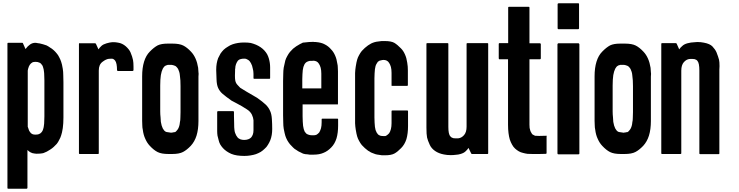

<svg xmlns="http://www.w3.org/2000/svg" viewBox="-20 -942 4510 1172"><path d="M367.2 -225.6Q367.2 -225.6 367.2 -225.6Q367.2 -224.6 367.2 -224.6Q367.2 -207 366.2 -190.4Q365.2 -173.8 363.3 -160.2Q358.4 -128.9 353.5 -116.2Q349.6 -102.5 341.8 -88.9Q335 -74.2 326.2 -63.5Q316.4 -52.7 307.6 -44.9Q297.9 -36.1 287.1 -29.3Q277.3 -22.5 267.6 -17.6Q264.6 -16.6 261.7 -14.6Q259.8 -13.7 256.8 -12.7Q252.9 -10.7 248 -8.8Q244.1 -6.8 236.3 -5.9Q224.6 -3.9 212.9 -3.9Q201.2 -2.9 190.4 -4.9Q177.7 -5.9 167 -11.7Q157.2 -16.6 147.5 -26.4Q147.5 50.8 147.5 205.1Q147.5 207 145.5 209Q144.5 210 142.6 210Q104.5 210 30.3 210Q28.3 210 26.4 209Q25.4 207 25.4 205.1Q25.4 94.7 25.4 -126Q25.4 -308.6 25.4 -675.8Q25.4 -677.7 26.4 -679.7Q28.3 -680.7 30.3 -680.7Q58.6 -680.7 116.2 -680.7Q118.2 -680.7 119.1 -679.7Q120.1 -679.7 120.1 -677.7Q126 -666 135.7 -642.6Q149.4 -661.1 164.1 -670.9Q178.7 -680.7 195.3 -680.7Q201.2 -680.7 205.1 -679.7Q209 -679.7 213.9 -677.7Q215.8 -677.7 217.8 -677.7Q219.7 -676.8 222.7 -676.8Q232.4 -674.8 242.2 -671.9Q252.9 -668.9 263.7 -665Q269.5 -662.1 274.4 -659.2Q280.3 -655.3 286.1 -651.4Q291 -648.4 296.9 -644.5Q301.8 -640.6 307.6 -635.7Q316.4 -627.9 325.2 -617.2Q335 -606.4 341.8 -591.8Q349.6 -577.1 353.5 -564.5Q358.4 -551.8 363.3 -521.5Q366.2 -503.9 366.2 -483.4Q367.2 -462.9 367.2 -439.5Q367.2 -438.5 367.2 -436.5Q367.2 -366.2 367.2 -225.6ZM251 -451.2Q251 -467.8 250 -482.4Q250 -496.1 248 -507.8Q247.1 -518.6 244.1 -527.3Q242.2 -536.1 238.3 -543Q234.4 -548.8 230.5 -552.7Q226.6 -557.6 220.7 -559.6Q215.8 -561.5 209 -563.5Q203.1 -564.5 195.3 -564.5Q190.4 -564.5 186.5 -563.5Q181.6 -563.5 176.8 -560.5Q173.8 -558.6 168.9 -554.7Q165 -550.8 162.1 -546.9Q159.2 -542 156.2 -536.1Q153.3 -529.3 151.4 -521.5Q150.4 -518.6 150.4 -516.6Q150.4 -513.7 149.4 -510.7Q149.4 -398.4 149.4 -172.9Q149.4 -170.9 149.4 -168Q150.4 -165 151.4 -163.1Q153.3 -155.3 156.2 -148.4Q158.2 -142.6 162.1 -137.7Q165 -132.8 168.9 -128.9Q172.9 -126 176.8 -124Q181.6 -121.1 186.5 -121.1Q190.4 -120.1 195.3 -120.1Q203.1 -120.1 209 -121.1Q215.8 -122.1 220.7 -125Q226.6 -127 230.5 -131.8Q235.4 -135.7 238.3 -141.6Q242.2 -147.5 244.1 -156.2Q247.1 -165 248 -175.8Q250 -186.5 250 -201.2Q251 -214.8 251 -231.4Q251 -304.7 251 -451.2Z M794.9 -513.7Q794.9 -511.7 793 -510.7Q792 -508.8 789.1 -508.8Q759.8 -508.8 699.2 -508.8Q697.3 -508.8 696.3 -510.7Q694.3 -511.7 694.3 -513.7Q694.3 -535.2 691.4 -549.8Q688.5 -564.5 682.6 -572.3Q676.8 -579.1 670.9 -582Q665 -585 644.5 -583Q627 -581.1 605.5 -564.5Q583 -547.9 583 -511.7Q583 -343.8 583 -6.8Q583 -4.9 582 -2.9Q581.1 -2 578.1 -2Q541 -2 466.8 -2Q463.9 -2 462.9 -2.9Q461.9 -4.9 461.9 -6.8Q461.9 -90.8 461.9 -257.8Q461.9 -396.5 461.9 -673.8Q461.9 -675.8 462.9 -677.7Q463.9 -679.7 466.8 -677.7Q498 -677.7 560.5 -677.7Q561.5 -677.7 563.5 -676.8Q564.5 -676.8 565.4 -674.8Q570.3 -664.1 581.1 -640.6Q587.9 -651.4 599.6 -662.1Q610.4 -671.9 630.9 -677.7Q651.4 -683.6 666 -684.6Q668.9 -684.6 672.9 -684.6Q685.5 -684.6 701.2 -681.6Q726.6 -677.7 748 -659.2Q768.6 -640.6 776.4 -623Q788.1 -595.7 792 -575.2Q794.9 -560.5 794.9 -535.2Q794.9 -525.4 794.9 -513.7Z M1191.4 -474.6Q1191.4 -384.8 1191.4 -203.1Q1191.4 -152.3 1179.7 -114.3Q1168 -77.1 1144.5 -51.8Q1120.1 -26.4 1097.7 -14.6Q1074.2 -2 1031.2 -2Q1030.3 -2 1028.3 -2Q1025.4 -2 1024.4 -2Q1023.4 -2 1021.5 -2Q1017.6 -2 1013.7 -2Q1010.7 -2 1007.8 -2Q965.8 -2 942.4 -13.7Q918.9 -25.4 894.5 -51.8Q877.9 -69.3 867.2 -93.8Q855.5 -118.2 851.6 -150.4Q848.6 -163.1 848.6 -176.8Q847.7 -189.5 847.7 -204.1Q847.7 -294.9 847.7 -476.6Q847.7 -527.3 859.4 -565.4Q871.1 -603.5 894.5 -627Q918.9 -652.3 942.4 -665Q964.8 -675.8 1003.9 -675.8Q1006.8 -675.8 1009.8 -675.8Q1010.7 -675.8 1012.7 -675.8Q1014.6 -675.8 1016.6 -675.8Q1017.6 -675.8 1019.5 -675.8Q1023.4 -675.8 1026.4 -675.8Q1030.3 -675.8 1033.2 -675.8Q1075.2 -675.8 1098.6 -664.1Q1122.1 -652.3 1146.5 -626Q1163.1 -608.4 1173.8 -584Q1184.6 -559.6 1189.5 -528.3Q1190.4 -515.6 1191.4 -502Q1192.4 -497.1 1192.4 -491.2Q1192.4 -483.4 1191.4 -474.6ZM1082 -416Q1082 -435.5 1081.1 -451.2Q1080.1 -467.8 1078.1 -480.5Q1077.1 -493.2 1074.2 -502.9Q1071.3 -512.7 1067.4 -520.5Q1063.5 -527.3 1058.6 -532.2Q1053.7 -538.1 1048.8 -540Q1037.1 -544.9 1028.3 -545.9Q1019.5 -545.9 1012.7 -545.9Q1009.8 -545.9 1007.8 -545.9Q1005.9 -545.9 1003.9 -545.9Q1001 -544.9 998 -543.9Q995.1 -543.9 992.2 -542Q986.3 -539.1 981.4 -534.2Q977.5 -528.3 973.6 -522.5Q969.7 -514.6 966.8 -504.9Q963.9 -495.1 961.9 -483.4Q960 -470.7 959 -455.1Q958 -438.5 958 -419.9Q958 -367.2 958 -261.7Q958 -243.2 960 -226.6Q960.9 -210.9 961.9 -198.2Q963.9 -185.5 966.8 -175.8Q969.7 -166 973.6 -158.2Q977.5 -151.4 981.4 -146.5Q986.3 -140.6 992.2 -137.7Q996.1 -135.7 1005.9 -134.8Q1016.6 -132.8 1025.4 -131.8Q1026.4 -131.8 1028.3 -132.8Q1030.3 -132.8 1032.2 -132.8Q1036.1 -133.8 1041 -134.8Q1046.9 -135.7 1048.8 -135.7Q1054.7 -138.7 1058.6 -144.5Q1063.5 -149.4 1067.4 -156.2Q1071.3 -163.1 1074.2 -172.9Q1077.1 -182.6 1078.1 -195.3Q1081.1 -207 1081.1 -223.6Q1082 -239.3 1082 -257.8Q1082 -310.5 1082 -416Z M1641.6 -154.3Q1641.6 -134.8 1638.7 -118.2Q1635.7 -100.6 1629.9 -85.9Q1624 -71.3 1615.2 -57.6Q1607.4 -43.9 1595.7 -34.2Q1585 -23.4 1571.3 -14.6Q1557.6 -6.8 1542 -1Q1527.3 3.9 1508.8 6.8Q1491.2 9.8 1471.7 9.8Q1448.2 9.8 1427.7 6.8Q1408.2 3.9 1391.6 -2.9Q1376 -9.8 1363.3 -18.6Q1350.6 -27.3 1340.8 -38.1Q1331.1 -48.8 1324.2 -60.5Q1317.4 -73.2 1314.5 -86.9Q1310.5 -100.6 1307.6 -114.3Q1305.7 -127.9 1305.7 -141.6Q1305.7 -180.7 1305.7 -258.8Q1305.7 -260.7 1307.6 -262.7Q1308.6 -263.7 1310.5 -263.7Q1341.8 -263.7 1403.3 -263.7Q1405.3 -263.7 1406.2 -262.7Q1408.2 -260.7 1408.2 -258.8Q1408.2 -251 1408.2 -233.4Q1408.2 -219.7 1409.2 -190.4Q1409.2 -160.2 1411.1 -149.4Q1412.1 -139.6 1415 -130.9Q1418 -122.1 1421.9 -115.2Q1425.8 -108.4 1430.7 -102.5Q1434.6 -97.7 1441.4 -94.7Q1447.3 -90.8 1454.1 -89.8Q1461.9 -87.9 1470.7 -87.9Q1484.4 -87.9 1495.1 -91.8Q1505.9 -95.7 1512.7 -102.5Q1519.5 -110.4 1523.4 -121.1Q1527.3 -131.8 1527.3 -146.5Q1527.3 -149.4 1527.3 -152.3Q1527.3 -156.2 1527.3 -161.1Q1527.3 -171.9 1527.3 -186.5Q1527.3 -200.2 1527.3 -208Q1526.4 -222.7 1517.6 -242.2Q1507.8 -261.7 1487.3 -274.4Q1458 -293.9 1425.8 -310.5Q1393.6 -328.1 1392.6 -328.1Q1358.4 -352.5 1339.8 -368.2Q1321.3 -383.8 1311.5 -405.3Q1302.7 -424.8 1301.8 -457Q1299.8 -489.3 1299.8 -512.7Q1299.8 -514.6 1299.8 -517.6Q1299.8 -537.1 1302.7 -553.7Q1305.7 -571.3 1311.5 -586.9Q1318.4 -601.6 1326.2 -615.2Q1335 -627.9 1345.7 -638.7Q1357.4 -649.4 1371.1 -657.2Q1383.8 -666 1400.4 -671.9Q1415 -676.8 1432.6 -679.7Q1450.2 -682.6 1469.7 -682.6Q1495.1 -682.6 1510.7 -679.7Q1526.4 -675.8 1543 -668.9Q1558.6 -662.1 1571.3 -653.3Q1584 -644.5 1593.8 -633.8Q1603.5 -623 1610.4 -611.3Q1617.2 -598.6 1621.1 -585Q1625 -571.3 1627 -557.6Q1628.9 -543.9 1628.9 -530.3Q1628.9 -508.8 1628.9 -465.8Q1628.9 -463.9 1627.9 -461.9Q1626 -460.9 1624 -460.9Q1593.8 -460.9 1532.2 -460.9Q1529.3 -460.9 1528.3 -461.9Q1527.3 -463.9 1527.3 -465.8Q1527.3 -474.6 1527.3 -491.2Q1527.3 -501 1526.4 -504.9Q1525.4 -508.8 1525.4 -512.7Q1524.4 -514.6 1524.4 -516.6Q1523.4 -518.6 1523.4 -521.5Q1521.5 -532.2 1518.6 -541Q1515.6 -549.8 1511.7 -556.6Q1507.8 -563.5 1503.9 -568.4Q1499 -574.2 1493.2 -577.1Q1491.2 -577.1 1489.3 -579.1Q1484.4 -582 1481.4 -583Q1478.5 -584 1471.7 -584Q1457 -584 1448.2 -581.1Q1439.5 -579.1 1432.6 -572.3Q1425.8 -563.5 1420.9 -550.8Q1416 -538.1 1416 -524.4Q1416 -523.4 1415 -519.5Q1415 -516.6 1415 -511.7Q1414.1 -499 1414.1 -480.5Q1414.1 -461.9 1416 -451.2Q1418.9 -435.5 1428.7 -424.8Q1438.5 -413.1 1445.3 -407.2Q1445.3 -406.2 1446.3 -406.2Q1448.2 -404.3 1484.4 -382.8Q1519.5 -362.3 1549.8 -344.7Q1583 -321.3 1601.6 -303.7Q1619.1 -287.1 1628.9 -264.6Q1637.7 -246.1 1639.6 -215.8Q1641.6 -184.6 1641.6 -154.3Z M2038.1 -304.7Q1967.8 -304.7 1827.1 -304.7Q1827.1 -280.3 1827.1 -231.4Q1827.1 -213.9 1828.1 -199.2Q1829.1 -185.5 1830.1 -173.8Q1832 -163.1 1834 -154.3Q1836.9 -145.5 1839.8 -138.7Q1843.8 -132.8 1847.7 -128.9Q1851.6 -124 1857.4 -122.1Q1861.3 -120.1 1865.2 -119.1Q1869.1 -118.2 1873 -117.2Q1876 -116.2 1883.8 -116.2Q1892.6 -116.2 1895.5 -116.2Q1899.4 -116.2 1904.3 -117.2Q1909.2 -118.2 1913.1 -120.1Q1917 -122.1 1920.9 -126Q1924.8 -129.9 1928.7 -133.8Q1931.6 -138.7 1934.6 -145.5Q1937.5 -151.4 1939.5 -159.2Q1941.4 -167 1942.4 -175.8Q1943.4 -185.5 1943.4 -196.3Q1943.4 -202.1 1943.4 -212.9Q1943.4 -215.8 1944.3 -216.8Q1946.3 -217.8 1948.2 -217.8Q1978.5 -217.8 2039.1 -217.8Q2042 -217.8 2043 -216.8Q2043.9 -215.8 2043.9 -212.9Q2043.9 -201.2 2043.9 -175.8Q2043.9 -130.9 2034.2 -97.7Q2023.4 -63.5 2002 -42Q1979.5 -18.6 1954.1 -8.8Q1929.7 2 1893.6 2Q1890.6 2 1881.8 2Q1873 2 1870.1 2Q1863.3 1 1856.4 0Q1849.6 0 1843.8 -1Q1835.9 -2 1831.1 -3.9Q1827.1 -5.9 1822.3 -7.8Q1820.3 -9.8 1817.4 -10.7Q1815.4 -11.7 1812.5 -12.7Q1806.6 -15.6 1800.8 -18.6Q1794.9 -22.5 1789.1 -26.4Q1784.2 -29.3 1778.3 -33.2Q1773.4 -37.1 1768.6 -42Q1759.8 -50.8 1750 -61.5Q1741.2 -72.3 1733.4 -85.9Q1725.6 -100.6 1721.7 -113.3Q1717.8 -126 1711.9 -156.2Q1709 -173.8 1709 -194.3Q1708 -214.8 1708 -238.3Q1708 -239.3 1708 -241.2Q1708 -242.2 1708 -242.2Q1708 -242.2 1708 -242.2Q1708 -266.6 1708 -316.4Q1708 -357.4 1708 -440.4Q1708 -440.4 1708 -441.4Q1708 -441.4 1708 -441.4Q1708 -443.4 1708 -447.3Q1708 -470.7 1709 -490.2Q1709 -510.7 1711.9 -529.3Q1717.8 -559.6 1721.7 -573.2Q1725.6 -585.9 1733.4 -599.6Q1741.2 -614.3 1750 -625Q1759.8 -635.7 1768.6 -644.5Q1778.3 -652.3 1788.1 -659.2Q1797.9 -666 1807.6 -670.9Q1810.5 -672.9 1812.5 -673.8Q1815.4 -675.8 1817.4 -675.8Q1822.3 -678.7 1826.2 -680.7Q1831.1 -682.6 1837.9 -682.6Q1848.6 -684.6 1866.2 -685.5Q1882.8 -686.5 1892.6 -686.5Q1896.5 -685.5 1899.4 -685.5Q1903.3 -685.5 1907.2 -685.5Q1942.4 -682.6 1962.9 -670.9Q1984.4 -660.2 2001 -640.6Q2015.6 -626 2025.4 -603.5Q2035.2 -582 2039.1 -553.7Q2042 -542 2042 -530.3Q2043 -518.6 2043 -505.9Q2043 -440.4 2043 -309.6Q2043 -306.6 2042 -305.7Q2041 -303.7 2038.1 -303.7Q2038.1 -304.7 2038.1 -304.7ZM1941.4 -402.3Q1941.4 -431.6 1941.4 -492.2Q1941.4 -502.9 1940.4 -511.7Q1939.5 -520.5 1937.5 -528.3Q1934.6 -535.2 1932.6 -542Q1929.7 -548.8 1926.8 -552.7Q1922.9 -558.6 1919.9 -561.5Q1916 -564.5 1911.1 -567.4Q1907.2 -569.3 1902.3 -570.3Q1897.5 -571.3 1893.6 -571.3Q1889.6 -571.3 1881.8 -570.3Q1873 -570.3 1871.1 -570.3Q1867.2 -569.3 1863.3 -568.4Q1859.4 -566.4 1855.5 -565.4Q1849.6 -562.5 1845.7 -558.6Q1840.8 -553.7 1837.9 -547.9Q1835 -542 1832 -533.2Q1830.1 -524.4 1828.1 -513.7Q1827.1 -502.9 1826.2 -488.3Q1825.2 -474.6 1825.2 -458Q1825.2 -439.5 1825.2 -402.3Q1864.3 -402.3 1941.4 -402.3Z M2370.1 -422.9Q2370.1 -447.3 2370.1 -497.1Q2370.1 -507.8 2369.1 -516.6Q2368.2 -525.4 2366.2 -533.2Q2363.3 -540 2361.3 -546.9Q2358.4 -553.7 2355.5 -557.6Q2351.6 -563.5 2348.6 -566.4Q2344.7 -569.3 2339.8 -572.3Q2335.9 -574.2 2331.1 -575.2Q2326.2 -576.2 2322.3 -576.2Q2314.5 -576.2 2307.6 -574.2Q2300.8 -573.2 2295.9 -571.3Q2291 -568.4 2286.1 -564.5Q2282.2 -559.6 2279.3 -553.7Q2275.4 -547.9 2272.5 -539.1Q2270.5 -530.3 2268.6 -519.5Q2267.6 -508.8 2266.6 -494.1Q2265.6 -480.5 2265.6 -463.9Q2265.6 -383.8 2265.6 -224.6Q2265.6 -208 2266.6 -193.4Q2267.6 -178.7 2268.6 -168Q2270.5 -156.2 2272.5 -148.4Q2275.4 -139.6 2279.3 -132.8Q2283.2 -127 2287.1 -122.1Q2291 -118.2 2295.9 -116.2Q2300.8 -113.3 2307.6 -112.3Q2314.5 -111.3 2322.3 -111.3Q2326.2 -111.3 2331.1 -111.3Q2335.9 -112.3 2339.8 -115.2Q2343.8 -117.2 2347.7 -121.1Q2351.6 -124 2355.5 -128.9Q2358.4 -133.8 2361.3 -139.6Q2363.3 -146.5 2366.2 -154.3Q2368.2 -161.1 2369.1 -170.9Q2370.1 -180.7 2370.1 -190.4Q2370.1 -214.8 2370.1 -262.7Q2370.1 -264.6 2371.1 -266.6Q2373 -267.6 2375 -267.6Q2405.3 -267.6 2465.8 -267.6Q2467.8 -267.6 2469.7 -266.6Q2470.7 -264.6 2470.7 -262.7Q2470.7 -232.4 2470.7 -171.9Q2470.7 -127 2460.9 -92.8Q2450.2 -59.6 2428.7 -38.1Q2407.2 -15.6 2387.7 -4.9Q2368.2 5.9 2330.1 5.9Q2321.3 5.9 2311.5 5.9Q2301.8 4.9 2292 2.9Q2282.2 2 2271.5 -1Q2261.7 -3.9 2251 -8.8Q2245.1 -10.7 2239.3 -14.6Q2234.4 -18.6 2227.5 -21.5Q2222.7 -24.4 2217.8 -29.3Q2211.9 -33.2 2207 -38.1Q2198.2 -45.9 2188.5 -56.6Q2179.7 -67.4 2171.9 -82Q2164.1 -95.7 2160.2 -109.4Q2156.2 -122.1 2151.4 -151.4Q2148.4 -169.9 2147.5 -189.5Q2147.5 -210 2147.5 -232.4Q2147.5 -233.4 2147.5 -236.3Q2147.5 -236.3 2147.5 -236.3Q2147.5 -237.3 2147.5 -237.3Q2147.5 -306.6 2147.5 -446.3Q2147.5 -446.3 2147.5 -446.3Q2147.5 -447.3 2147.5 -447.3Q2147.5 -448.2 2147.5 -452.1Q2147.5 -475.6 2147.5 -496.1Q2148.4 -516.6 2151.4 -535.2Q2156.2 -565.4 2160.2 -578.1Q2164.1 -591.8 2171.9 -605.5Q2179.7 -620.1 2188.5 -630.9Q2198.2 -641.6 2207 -649.4Q2216.8 -658.2 2226.6 -665Q2236.3 -671.9 2246.1 -676.8Q2255.9 -681.6 2266.6 -684.6Q2276.4 -687.5 2287.1 -688.5Q2297.9 -690.4 2309.6 -691.4Q2320.3 -691.4 2329.1 -691.4Q2367.2 -691.4 2386.7 -680.7Q2406.2 -668.9 2427.7 -646.5Q2442.4 -631.8 2452.1 -609.4Q2461.9 -587.9 2465.8 -559.6Q2467.8 -547.9 2468.8 -536.1Q2469.7 -523.4 2469.7 -511.7Q2469.7 -482.4 2469.7 -422.9Q2469.7 -420.9 2468.8 -418.9Q2466.8 -418 2464.8 -418Q2434.6 -418 2374 -418Q2372.1 -418 2370.1 -418.9Q2369.1 -420.9 2370.1 -422.9Z M2960 -673.8Q2960 -451.2 2960 -6.8Q2960 -4.9 2959 -2.9Q2957 -2 2955.1 -2Q2923.8 -2 2861.3 -2Q2859.4 -2 2858.4 -2.9Q2856.4 -3.9 2856.4 -4.9Q2850.6 -16.6 2839.8 -39.1Q2833 -28.3 2822.3 -18.6Q2811.5 -7.8 2791 -2Q2778.3 2 2762.7 2.9Q2747.1 4.9 2731.4 4.9Q2720.7 4.9 2710 3.9Q2699.2 2.9 2690.4 1Q2658.2 -4.9 2635.7 -20.5Q2613.3 -36.1 2603.5 -57.6Q2590.8 -85 2586.9 -102.5Q2583 -121.1 2583 -163.1Q2583 -226.6 2583 -354.5Q2583 -460.9 2583 -673.8Q2583 -675.8 2584 -677.7Q2585.9 -678.7 2587.9 -678.7Q2629.9 -678.7 2711.9 -678.7Q2713.9 -678.7 2715.8 -677.7Q2716.8 -675.8 2716.8 -673.8Q2716.8 -504.9 2716.8 -167Q2716.8 -145.5 2719.7 -130.9Q2722.7 -116.2 2729.5 -109.4Q2735.4 -101.6 2747.1 -98.6Q2758.8 -96.7 2777.3 -97.7Q2796.9 -99.6 2812.5 -117.2Q2828.1 -134.8 2828.1 -168.9Q2828.1 -336.9 2828.1 -673.8Q2828.1 -675.8 2829.1 -677.7Q2831.1 -678.7 2833 -678.7Q2874 -678.7 2955.1 -678.7Q2957 -678.7 2959 -677.7Q2960 -676.8 2960 -674.8Q2960 -674.8 2960 -673.8Z M3316.4 -108.4Q3316.4 -75.2 3316.4 -7.8Q3316.4 -4.9 3314.5 -3.9Q3313.5 -2.9 3310.5 -2.9Q3310.5 -2.9 3272.5 -2Q3234.4 -2 3230.5 -2Q3214.8 -2 3200.2 -2.9Q3185.5 -4.9 3171.9 -8.8Q3158.2 -11.7 3146.5 -18.6Q3134.8 -25.4 3124 -35.2Q3113.3 -44.9 3105.5 -59.6Q3097.7 -73.2 3091.8 -90.8Q3086.9 -107.4 3084 -129.9Q3081.1 -152.3 3081.1 -180.7Q3081.1 -313.5 3081.1 -580.1Q3063.5 -580.1 3029.3 -580.1Q3026.4 -580.1 3025.4 -582Q3024.4 -583 3024.4 -586.9Q3024.4 -615.2 3024.4 -673.8Q3024.4 -675.8 3025.4 -676.8Q3026.4 -678.7 3029.3 -678.7Q3046.9 -678.7 3082 -678.7Q3082 -751 3082 -895.5Q3082 -897.5 3083 -899.4Q3085 -900.4 3086.9 -900.4Q3127 -900.4 3207 -900.4Q3209 -900.4 3210.9 -899.4Q3211.9 -897.5 3211.9 -895.5Q3211.9 -823.2 3211.9 -677.7Q3233.4 -677.7 3276.4 -677.7Q3278.3 -677.7 3279.3 -675.8Q3281.2 -674.8 3281.2 -672.9Q3281.2 -643.6 3281.2 -585.9Q3281.2 -583 3279.3 -582Q3278.3 -580.1 3276.4 -580.1Q3254.9 -580.1 3211.9 -580.1Q3211.9 -447.3 3211.9 -180.7Q3211.9 -169.9 3212.9 -161.1Q3214.8 -152.3 3216.8 -145.5Q3218.8 -138.7 3222.7 -132.8Q3225.6 -127 3228.5 -123Q3232.4 -120.1 3236.3 -118.2Q3241.2 -116.2 3246.1 -113.3Q3250 -112.3 3270.5 -112.3Q3291 -112.3 3312.5 -113.3Q3314.5 -114.3 3315.4 -113.3Q3316.4 -113.3 3317.4 -112.3Q3317.4 -111.3 3317.4 -111.3Q3317.4 -110.4 3316.4 -108.4Z M3383.8 -768.6Q3383.8 -818.4 3383.8 -917Q3383.8 -918.9 3385.7 -920.9Q3387.7 -921.9 3390.6 -921.9Q3430.7 -921.9 3509.8 -921.9Q3512.7 -921.9 3513.7 -920.9Q3514.6 -919.9 3514.6 -918Q3514.6 -918 3514.6 -917Q3514.6 -867.2 3514.6 -768.6Q3514.6 -766.6 3512.7 -765.6Q3511.7 -763.7 3508.8 -763.7Q3468.8 -763.7 3389.6 -763.7Q3386.7 -763.7 3385.7 -765.6Q3383.8 -766.6 3383.8 -768.6ZM3516.6 -671.9Q3516.6 -587.9 3516.6 -420.9Q3516.6 -282.2 3516.6 -4.9Q3516.6 -2.9 3514.6 -1Q3513.7 0 3510.7 0Q3470.7 0 3388.7 0Q3385.7 0 3384.8 -1Q3382.8 -2.9 3382.8 -4.9Q3382.8 -88.9 3382.8 -255.9Q3382.8 -394.5 3382.8 -671.9Q3382.8 -673.8 3384.8 -675.8Q3385.7 -677.7 3388.7 -677.7Q3429.7 -677.7 3510.7 -677.7Q3513.7 -677.7 3514.6 -675.8Q3516.6 -673.8 3516.6 -671.9Z M3953.1 -474.6Q3953.1 -384.8 3953.1 -203.1Q3953.1 -152.3 3941.4 -114.3Q3929.7 -77.1 3906.2 -51.8Q3881.8 -26.4 3859.4 -14.6Q3835.9 -2 3793 -2Q3792 -2 3790 -2Q3787.1 -2 3786.1 -2Q3785.2 -2 3783.2 -2Q3779.3 -2 3775.4 -2Q3772.5 -2 3769.5 -2Q3727.5 -2 3704.1 -13.7Q3680.7 -25.4 3656.2 -51.8Q3639.6 -69.3 3628.9 -93.8Q3617.2 -118.2 3613.3 -150.4Q3610.4 -163.1 3610.4 -176.8Q3609.4 -189.5 3609.4 -204.1Q3609.4 -294.9 3609.4 -476.6Q3609.4 -527.3 3621.1 -565.4Q3632.8 -603.5 3656.2 -627Q3680.7 -652.3 3704.1 -665Q3726.6 -675.8 3765.6 -675.8Q3768.6 -675.8 3771.5 -675.8Q3772.5 -675.8 3774.4 -675.8Q3776.4 -675.8 3778.3 -675.8Q3779.3 -675.8 3781.2 -675.8Q3785.2 -675.8 3788.1 -675.8Q3792 -675.8 3794.9 -675.8Q3836.9 -675.8 3860.4 -664.1Q3883.8 -652.3 3908.2 -626Q3924.8 -608.4 3935.5 -584Q3946.3 -559.6 3951.2 -528.3Q3952.1 -515.6 3953.1 -502Q3954.1 -497.1 3954.1 -491.2Q3954.1 -483.4 3953.1 -474.6ZM3843.8 -416Q3843.8 -435.5 3842.8 -451.2Q3841.8 -467.8 3839.8 -480.5Q3838.9 -493.2 3835.9 -502.9Q3833 -512.7 3829.1 -520.5Q3825.2 -527.3 3820.3 -532.2Q3815.4 -538.1 3810.5 -540Q3798.8 -544.9 3790 -545.9Q3781.2 -545.9 3774.4 -545.9Q3771.5 -545.9 3769.5 -545.9Q3767.6 -545.9 3765.6 -545.9Q3762.7 -544.9 3759.8 -543.9Q3756.8 -543.9 3753.9 -542Q3748 -539.1 3743.2 -534.2Q3739.3 -528.3 3735.4 -522.5Q3731.4 -514.6 3728.5 -504.9Q3725.6 -495.1 3723.6 -483.4Q3721.7 -470.7 3720.7 -455.1Q3719.7 -438.5 3719.7 -419.9Q3719.7 -367.2 3719.7 -261.7Q3719.7 -243.2 3721.7 -226.6Q3722.7 -210.9 3723.6 -198.2Q3725.6 -185.5 3728.5 -175.8Q3731.4 -166 3735.4 -158.2Q3739.3 -151.4 3743.2 -146.5Q3748 -140.6 3753.9 -137.7Q3757.8 -135.7 3767.6 -134.8Q3778.3 -132.8 3787.1 -131.8Q3788.1 -131.8 3790 -132.8Q3792 -132.8 3793.9 -132.8Q3797.9 -133.8 3802.7 -134.8Q3808.6 -135.7 3810.5 -135.7Q3816.4 -138.7 3820.3 -144.5Q3825.2 -149.4 3829.1 -156.2Q3833 -163.1 3835.9 -172.9Q3838.9 -182.6 3839.8 -195.3Q3842.8 -207 3842.8 -223.6Q3843.8 -239.3 3843.8 -257.8Q3843.8 -310.5 3843.8 -416Z M4371.1 -517.6Q4371.1 -346.7 4371.1 -5.9Q4371.1 -2.9 4370.1 -2Q4368.2 -1 4366.2 -1Q4352.5 -1 4324.2 -1Q4300.8 -1 4253.9 -1Q4252 -1 4251 -2Q4249 -2.9 4249 -5.9Q4249 -174.8 4249 -512.7Q4249 -533.2 4246.1 -548.8Q4243.2 -563.5 4237.3 -570.3Q4231.4 -578.1 4219.7 -581.1Q4208 -583 4189.5 -582Q4169.9 -580.1 4154.3 -562.5Q4138.7 -544.9 4138.7 -510.7Q4138.7 -342.8 4138.7 -6.8Q4138.7 -3.9 4136.7 -2.9Q4135.7 -2 4133.8 -2Q4095.7 -2 4021.5 -2Q4019.5 -2 4017.6 -2.9Q4016.6 -3.9 4016.6 -6.8Q4016.6 -89.8 4016.6 -256.8Q4016.6 -395.5 4016.6 -673.8Q4016.6 -675.8 4017.6 -677.7Q4019.5 -678.7 4021.5 -678.7Q4049.8 -678.7 4105.5 -678.7Q4106.4 -678.7 4108.4 -677.7Q4109.4 -676.8 4110.4 -675.8Q4115.2 -664.1 4126 -640.6Q4132.8 -651.4 4144.5 -661.1Q4155.3 -671.9 4175.8 -677.7Q4196.3 -683.6 4224.6 -684.6Q4230.5 -685.5 4236.3 -685.5Q4257.8 -685.5 4276.4 -681.6Q4313.5 -674.8 4329.1 -658.2Q4345.7 -640.6 4353.5 -623Q4364.3 -595.7 4369.1 -577.1Q4372.1 -564.5 4372.1 -538.1Q4372.1 -529.3 4371.1 -517.6Z"/></svg>

Font: Typeface
Style: Regular
Weight: 400
Version: Version 1.0